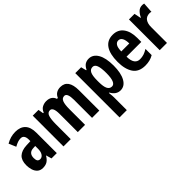

<svg xmlns="http://www.w3.org/2000/svg" viewBox="60 -1457 2410 2410"><g transform="rotate(-45 1265.0 -252.0)"><path d="M230 -651Q317 -651 363.5 -602.5Q410 -554 410 -456V-93H316L295 -166H292Q268 -124 237 -103.5Q206 -83 158 -83Q112 -83 84 -107.5Q56 -132 43.5 -172Q31 -212 31 -256Q31 -343 76.5 -385Q122 -427 210 -431L282 -434V-463Q282 -501 267 -523.5Q252 -546 220 -546Q194 -546 167.5 -537Q141 -528 107 -509L66 -605Q144 -651 230 -651ZM244 -346Q202 -344 181.5 -320Q161 -296 161 -254Q161 -218 173.5 -202Q186 -186 210 -186Q242 -186 262 -216Q282 -246 282 -297V-348Z M1027 -649Q1165 -649 1165 -453V-93H1036V-416Q1036 -472 1023.5 -503.5Q1011 -535 984 -535Q944 -535 928 -494.5Q912 -454 912 -371V-93H783V-417Q783 -535 730 -535Q688 -535 673 -489.5Q658 -444 658 -355V-93H529V-639H631L643 -569H654Q671 -614 705.5 -631.5Q740 -649 776 -649Q823 -649 852.5 -629Q882 -609 893 -573H909Q926 -613 956.5 -631Q987 -649 1027 -649Z M1530 -649Q1605 -649 1648.5 -575.5Q1692 -502 1692 -365Q1692 -233 1650 -158Q1608 -83 1534 -83Q1497 -83 1466.5 -103Q1436 -123 1413 -165H1406Q1410 -133 1411.5 -112.5Q1413 -92 1413 -83V147H1284V-639H1388L1406 -568H1413Q1438 -616 1466.5 -632.5Q1495 -649 1530 -649ZM1492 -541Q1451 -541 1432 -503Q1413 -465 1413 -380V-352Q1413 -270 1432.5 -232Q1452 -194 1492 -194Q1561 -194 1561 -364Q1561 -453 1545 -497Q1529 -541 1492 -541Z M1956 -648Q2048 -648 2097.5 -581.5Q2147 -515 2147 -403V-330H1885Q1886 -257 1911 -222Q1936 -187 1984 -187Q2020 -187 2052.5 -197.5Q2085 -208 2122 -231V-121Q2089 -101 2052 -92Q2015 -83 1975 -83Q1860 -83 1809.5 -158.5Q1759 -234 1759 -363Q1759 -502 1809 -575Q1859 -648 1956 -648ZM1955 -548Q1925 -548 1905.5 -519.5Q1886 -491 1885 -423H2027Q2027 -481 2009 -514.5Q1991 -548 1955 -548Z M2478 -649Q2484 -649 2492.5 -648.5Q2501 -648 2513 -645L2504 -507Q2498 -510 2488.5 -511Q2479 -512 2477 -512Q2419 -512 2392 -474Q2365 -436 2366 -372V-93H2237V-639H2336L2354 -550H2360Q2376 -588 2405.5 -618.5Q2435 -649 2478 -649Z"/></g></svg>

Font: Noto Sans Kannada UI ExtraCondensed
Style: Bold
Weight: 700
Width: 2
Designer: Jelle Bosma - Monotype Design Team
Foundry: Monotype Imaging Inc.
Version: Version 2.005; ttfautohint (v1.8.4.7-5d5b)